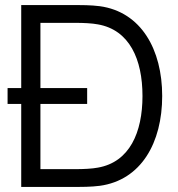

<svg xmlns="http://www.w3.org/2000/svg" viewBox="-20 -740 706 760"><path d="M10 -328.5H64V0H282.5C296.5 0 341.5 0 375 -4.5C539 -27 622 -175.5 622 -360C622 -543.5 539 -693 375 -715.5C340.5 -720 297.5 -720 282.5 -720H64V-391.5H10ZM140 -70.5V-328.5H325V-391.5H140V-649.5H282.5C308.5 -649.5 344.5 -648 367.5 -643.5C492.5 -621.5 544 -505.5 544 -360C544 -216.5 493.5 -98.5 367.5 -76.5C344.5 -72 309.5 -70.5 282.5 -70.5Z"/></svg>

Font: Eudonet
Style: Regular
Weight: 400
Designer: Mikhail Sharanda
Foundry: Mikhail Sharanda
Version: Version 4.503;Glyphs 3.1.2 (3151)